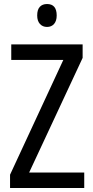

<svg xmlns="http://www.w3.org/2000/svg" viewBox="-20 -935 464 955"><path d="M399 0H30V-66L295 -637H36V-714H391V-647L125 -77H399ZM214 -915Q262 -915 262 -858Q262 -831 249 -816Q236 -801 214 -801Q192 -801 178.5 -816Q165 -831 165 -858Q165 -887 178 -901Q191 -915 214 -915Z"/></svg>

Font: Noto Sans Thai Looped Condensed
Style: Regular
Weight: 400
Width: 3
Designer: Sasikarn Vongin, Ben Mitchell
Foundry: The Fontpad Ltd
Version: Version 1.001; ttfautohint (v1.8.4.7-5d5b)